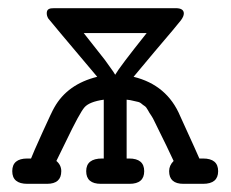

<svg xmlns="http://www.w3.org/2000/svg" viewBox="-20 -450 565 470"><path d="M47 -62H56Q60 -73 84 -126Q108 -179 113 -187Q145 -244 218 -262Q99 -403 98 -405Q94 -412 94.5 -419Q95 -426 100 -428Q103 -430 113 -430H410Q430 -430 430 -417Q430 -410 423 -400.5Q416 -391 358 -323Q327 -286 307 -262Q389 -242 421 -166Q468 -63 468 -62H477Q514 -62 514 -31Q514 0 477 0H429Q394 0 394 -31Q394 -45 405 -56Q397 -73 387 -94Q377 -115 371.5 -125.5Q366 -136 360 -149Q354 -162 350 -167.5Q346 -173 342 -180.5Q338 -188 334 -190.5Q330 -193 326 -196.5Q322 -200 316 -201Q310 -202 305 -203.5Q300 -205 290 -206V-62H296Q333 -62 333 -31Q333 0 297 0H227Q191 0 191 -31Q191 -62 230 -62H234V-206Q199 -201 187 -187.5Q175 -174 141 -103Q127 -74 118 -56Q130 -46 130 -31Q130 0 95 0H47Q10 0 10 -31Q10 -62 47 -62ZM185 -369 237 -303 257 -275 262 -267Q272 -285 339 -369Z"/></svg>

Font: CMU Typewriter Text
Style: Regular
Weight: 500
Monospace: yes
Version: Version 0.7.0